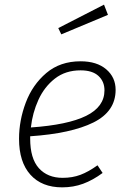

<svg xmlns="http://www.w3.org/2000/svg" viewBox="-20 -796 552 827"><path d="M110 -209V-199Q110 -113 147.5 -71.5Q185 -30 250 -30Q292 -30 326.5 -43Q361 -56 400 -84L422 -51Q380 -20 338 -4.5Q296 11 248 11Q160 11 111 -43.5Q62 -98 62 -198Q62 -277 91 -354Q120 -431 179.5 -481.5Q239 -532 327 -532Q397 -532 437.5 -497.5Q478 -463 478 -409Q478 -316 382.5 -268.5Q287 -221 110 -209ZM113 -247Q272 -258 351 -297Q430 -336 430 -407Q430 -445 404 -469Q378 -493 327 -493Q262 -493 216.5 -457.5Q171 -422 145.5 -366Q120 -310 113 -247ZM428 -776 445 -732 244 -648 231 -675Z"/></svg>

Font: Fira Sans ExtraLight
Style: Italic
Weight: 275
Italic angle: -8°
Designer: Carrois Corporate & Edenspiekermann AG
Foundry: Carrois Corporate GbR & Edenspiekermann AG
Version: Version 4.203